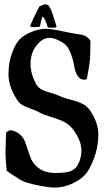

<svg xmlns="http://www.w3.org/2000/svg" viewBox="-20 -850 489 874"><path d="M162.1 -730.5Q162.1 -726.6 139.6 -726.6Q117.2 -726.6 117.2 -731.4Q128.9 -762.7 159.2 -820.3Q178.7 -830.1 186 -830.1Q193.4 -830.1 200.2 -826.2Q212.9 -807.6 218.3 -789.6Q223.6 -771.5 228.5 -757.8Q233.4 -744.1 237.3 -729.5V-728.5Q237.3 -723.6 218.3 -723.6Q199.2 -723.6 197.8 -726.1Q196.3 -728.5 189.5 -749Q182.6 -769.5 172.9 -774.4Q166 -753.9 162.1 -730.5ZM4.9 -155.3 7.8 -246.1Q17.6 -256.8 28.3 -256.8Q39.1 -256.8 58.6 -247.1Q84 -232.4 95.2 -201.7Q106.4 -170.9 116.7 -138.7Q127 -106.4 156.2 -84.5Q185.5 -62.5 232.4 -62.5Q286.1 -62.5 306.2 -73.2Q326.2 -84 333 -97.7Q350.6 -127 350.6 -166.5Q350.6 -206.1 316.4 -255.9Q298.8 -281.2 274.4 -293.9Q250 -306.6 214.8 -316.9Q179.7 -327.1 162.1 -336.9Q144.5 -346.7 121.6 -354.5Q98.6 -362.3 83 -371.1Q67.4 -379.9 56.6 -397.5Q18.6 -457 18.6 -511.2Q18.6 -565.4 35.2 -609.9Q51.8 -654.3 71.8 -673.3Q91.8 -692.4 125.5 -705.6Q159.2 -718.8 186 -718.8Q212.9 -718.8 261.2 -708.5Q309.6 -698.2 327.1 -695.8Q344.7 -693.4 353.5 -691.4Q378.9 -685.5 391.6 -664.1Q391.6 -599.6 389.2 -574.7Q386.7 -549.8 375 -489.3Q365.2 -487.3 362.3 -487.3Q327.1 -487.3 316.4 -556.6Q311.5 -584 299.3 -613.3Q287.1 -642.6 266.6 -655.3Q230.5 -677.7 207 -677.7Q183.6 -677.7 167 -664.1Q119.1 -625 119.1 -560.5Q119.1 -515.6 141.6 -472.7Q151.4 -453.1 167.5 -443.8Q183.6 -434.6 209.5 -427.7Q235.4 -420.9 252.4 -412.6Q269.5 -404.3 300.8 -396.5Q332 -388.7 354.5 -377.9Q377 -367.2 391.6 -344.7Q427.7 -291 427.7 -236.3Q427.7 -181.6 407.7 -128.4Q387.7 -75.2 364.7 -51.8Q341.8 -28.3 304.2 -12.2Q266.6 3.9 230.5 3.9Q194.3 3.9 127.9 -11.7L111.3 -16.6Q104.5 -18.6 98.6 -20Q92.8 -21.5 86.4 -24.9Q80.1 -28.3 76.2 -29.8Q72.3 -31.2 64 -37.1Q55.7 -43 51.3 -45.4Q46.9 -47.9 33.2 -56.6L10.7 -72.3Q4.9 -127.9 4.9 -155.3Z"/></svg>

Font: Essays1743
Style: Medium
Weight: 500
Designer: Based on the typeface in a 1743 English translation of the essays of Montaigne.  PostScript/TrueType font designed by Jo
Version: Version 002.100